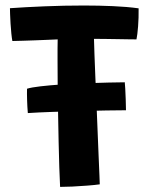

<svg xmlns="http://www.w3.org/2000/svg" viewBox="-20 -688 560 714"><path d="M448.5 -278Q421.5 -278 375.8 -277.2Q330 -276.5 276.8 -275Q223.5 -273.5 172.5 -271.8Q121.5 -270 83.5 -267.5Q81.5 -290.5 80.8 -314.8Q80 -339 80.5 -358Q96 -363 130.5 -367Q165 -371 209.5 -374Q254 -377 299.8 -378.5Q345.5 -380 384 -381Q422.5 -382 444 -382Q445 -375 445.8 -357.8Q446.5 -340.5 447.5 -319Q448.5 -297.5 448.5 -278ZM26 -535.5Q24 -545.5 22.2 -563.2Q20.5 -581 19.2 -600.5Q18 -620 17.5 -635.8Q17 -651.5 17 -657.5Q73.5 -661.5 145.8 -664.5Q218 -667.5 292 -667.5Q347.5 -667.5 399.8 -665.2Q452 -663 495.5 -657Q496 -621.5 493.5 -589.8Q491 -558 487.5 -541.5Q477.5 -541.5 458.5 -541.8Q439.5 -542 416 -542.5Q392.5 -543 369.5 -543.2Q346.5 -543.5 329.5 -543.5Q330 -525 331.2 -488.2Q332.5 -451.5 334.5 -403.5Q336.5 -355.5 338.8 -303Q341 -250.5 343 -199.5Q345 -148.5 346.8 -106Q348.5 -63.5 349.8 -36Q351 -8.5 351 -2.5Q333.5 0 305.2 2.2Q277 4.5 249 5.8Q221 7 203.5 7Q202 -22.5 200.5 -66Q199 -109.5 198 -160.8Q197 -212 196 -265.8Q195 -319.5 194.5 -370.5Q194 -421.5 194 -464Q194 -487 194 -506.5Q194 -526 194.5 -541.5Q176.5 -540.5 154.8 -539.8Q133 -539 110 -538Q87 -537 65.5 -536.5Q44 -536 26 -535.5Z"/></svg>

Font: Grandstander Thin SemiBold
Style: Regular
Weight: 600
Version: Version 1.200